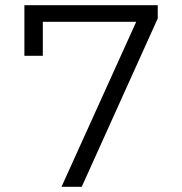

<svg xmlns="http://www.w3.org/2000/svg" viewBox="-20 -720 702 740"><path d="M588 -700V-649L295 0H217L505 -636H145V-505H74V-700Z"/></svg>

Font: Montserrat Regular M
Style: Regular-M
Weight: 400
Designer: Julieta Ulanovsky
Foundry: Julieta Ulanovsky
Version: Version 7.200